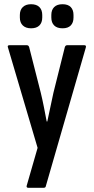

<svg xmlns="http://www.w3.org/2000/svg" viewBox="-20 -704 443 909"><path d="M113 185Q108 185 106.5 181.5Q105 178 107 173L158 -4L18 -478Q13 -490 25 -490H107Q115 -490 118 -481L173 -265Q181 -232 188 -196.5Q195 -161 201 -129H204Q211 -161 218.5 -197Q226 -233 233 -265L287 -481Q290 -490 298 -490H379Q390 -490 386 -478L197 177Q196 185 187 185ZM127 -570Q102 -570 88 -583.5Q74 -597 74 -621V-633Q74 -657 88 -670.5Q102 -684 127 -684Q153 -684 166.5 -670.5Q180 -657 180 -633V-621Q180 -597 166.5 -583.5Q153 -570 127 -570ZM276 -570Q250 -570 236.5 -583.5Q223 -597 223 -621V-633Q223 -657 236.5 -670.5Q250 -684 276 -684Q302 -684 315 -670.5Q328 -657 328 -633V-621Q328 -597 315 -583.5Q302 -570 276 -570Z"/></svg>

Font: Sofia Sans Condensed SemiBold
Style: Regular
Weight: 600
Designer: Botio Nikoltchev, Ani Petrova
Foundry: lettersoup
Version: Version 4.101